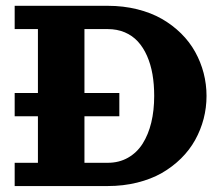

<svg xmlns="http://www.w3.org/2000/svg" viewBox="-20 -625 719 645"><path d="M341.8 -78.1Q379.9 -78.1 409.9 -95.1Q439.9 -112.1 459.1 -142.3Q478.3 -172.6 488.2 -213.3Q498 -253.9 498 -302.7Q498 -341.8 492.2 -375.5Q486.3 -409.2 473.9 -437.4Q461.4 -465.6 443.2 -485.5Q425 -505.4 399.2 -516.4Q373.3 -527.3 341.8 -527.3H263.7V-312.5H380.9V-234.4H263.7V-78.1ZM341.8 0H29.3V-78.1H107.4V-234.4H29.3V-312.5H107.4V-527.3H29.3V-605.5H341.8Q394.3 -605.5 440.9 -593.9Q487.5 -582.3 523.6 -561.6Q559.6 -541 588.3 -512.7Q616.9 -484.4 635.6 -450.7Q654.3 -417 664.1 -379.5Q673.8 -342 673.8 -302.7Q673.8 -263.4 664.1 -226Q654.3 -188.5 635.6 -154.8Q616.9 -121.1 588.3 -92.8Q559.6 -64.5 523.6 -43.8Q487.5 -23.2 440.9 -11.6Q394.3 0 341.8 0Z"/></svg>

Font: Orelega One
Style: Regular
Weight: 400
Version: Version 1.1 ; ttfautohint (v1.8.3)